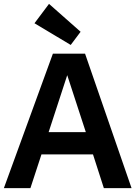

<svg xmlns="http://www.w3.org/2000/svg" viewBox="-20 -971 699 991"><path d="M345 -739 158 -851 233 -951 396 -807ZM0 0 253 -694H419L659 0H516L460 -174H194L137 0ZM231 -289H423L327 -583Z"/></svg>

Font: Cantarell
Style: Bold
Weight: 700
Designer: Dave Crossland, Nikolaus Waxweiler, Florian Fecher, Jacques Le Bailly, Eben Sorkin, Alexei Vanyashin, Alexios Zavras, Em
Version: Version 0.303